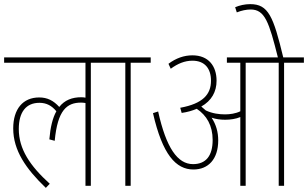

<svg xmlns="http://www.w3.org/2000/svg" viewBox="-20 -900 1492 930"><path d="M0 -596H394V-427C388 -428 381 -429 374 -429C329 -429 293 -415 267 -382C239 -413 209 -428 170 -428C91 -428 44 -372 44 -278C44 -171 106 -82 202 10L221 -10C125 -97 71 -178 71 -275C71 -357 106 -402 171 -402C205 -402 231 -388 253 -361C235 -329 224 -284 219 -225L245 -218C259 -367 304 -403 373 -403C381 -403 388 -402 394 -401V0H420V-596H517V-622H0Z M613 -596H710V-622H504V-596H587V0H613Z M1037 -220C1037 -260 1027 -296 1005 -330C1025 -323 1048 -320 1071 -320C1096 -320 1123 -324 1144 -333V0H1170V-596H1330V0H1356V-596H1452V-622H1352C1304 -821 1280 -880 1192 -880C1166 -880 1140 -874 1119 -865L1127 -840C1150 -849 1173 -854 1194 -854C1263 -854 1283 -793 1326 -622H1079V-596H1144V-361C1122 -350 1094 -346 1070 -346C1042 -346 1009 -350 977 -365C970 -371 963 -377 955 -384C1005 -412 1029 -456 1029 -509C1029 -580 990 -632 912 -632C871 -632 832 -618 796 -591L807 -567C841 -592 875 -606 912 -606C972 -606 1002 -568 1002 -509C1002 -443 963 -398 853 -378L860 -353C888 -357 912 -364 933 -373C981 -341 1010 -292 1010 -222C1010 -146 978 -105 915 -105C840 -105 785 -184 746 -360L721 -352C767 -151 832 -79 917 -79C988 -79 1037 -128 1037 -220Z"/></svg>

Font: Noto Sans Devanagari Condensed Thin
Style: Regular
Weight: 100
Width: 3
Designer: Jelle Bosma - Monotype Design Team
Foundry: Monotype Imaging Inc.
Version: Version 2.004